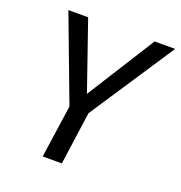

<svg xmlns="http://www.w3.org/2000/svg" viewBox="-125 -796 851 904"><g transform="rotate(20 300.0 -344.5)"><path d="M320 -265 283 0H187L225 -264L65 -689H164L282 -348L497 -689H600Z"/></g></svg>

Font: Fira Sans
Style: Italic
Weight: 400
Italic angle: -8°
Designer: bBox Type GmbH & Carrois Corporate GbR & Edenspiekermann AG
Foundry: bBox Type GmbH & Carrois Corporate GbR & Edenspiekermann AG
Version: Version 4.301